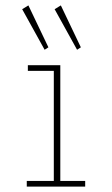

<svg xmlns="http://www.w3.org/2000/svg" viewBox="-20 -690 415 710"><path d="M79 0V-21H179V-428H83V-449H203V-21H295V0ZM145 -506 62 -656 85 -670 159 -515ZM265 -506 182 -656 205 -670 279 -515Z"/></svg>

Font: Inconsolata Condensed ExtraLight
Style: Regular
Weight: 200
Width: 3
Monospace: yes
Designer: Raph Levien, Cyreal, Brenton Simpson
Foundry: Raph Levien, Cyreal, Google
Version: Version 3.100; ttfautohint (v1.8.4.7-5d5b)